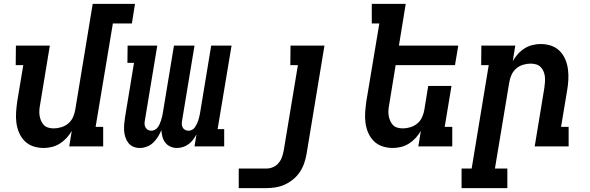

<svg xmlns="http://www.w3.org/2000/svg" viewBox="-20 -755 3040 990"><path d="M206 8Q177 8 151.5 -0.5Q126 -9 107.5 -27.5Q89 -46 78.5 -70.5Q68 -95 64.5 -122Q61 -149 63 -177Q65 -205 69 -233L100 -419H61L62 -520H237L187 -217Q184 -202 183 -187.5Q182 -173 184 -159.5Q186 -146 191.5 -133Q197 -120 206 -110.5Q215 -101 228.5 -97Q242 -93 257 -93Q276 -93 296 -99Q316 -105 332 -118.5Q348 -132 356.5 -151Q365 -170 368 -189L458 -735H676L660 -634H562L473 -101H512V0H337L350 -80Q339 -61 323.5 -44Q308 -27 289 -15Q270 -3 248.5 2.5Q227 8 206 8Z M701 8Q683 8 667.5 1.5Q652 -5 642 -18Q632 -31 626.5 -47.5Q621 -64 620 -81Q619 -98 620.5 -116Q622 -134 625 -152L671 -431H637L638 -520H791L727 -134Q725 -124 725.5 -114.5Q726 -105 730.5 -97.5Q735 -90 742.5 -85.5Q750 -81 760 -81Q769 -81 778 -85.5Q787 -90 793 -98Q799 -106 803 -115Q807 -124 810 -133Q813 -142 815 -151Q817 -160 819 -169L877 -520H983L919 -134Q917 -124 917.5 -114.5Q918 -105 922 -97.5Q926 -90 934 -85.5Q942 -81 952 -81Q961 -81 970 -85.5Q979 -90 984.5 -98Q990 -106 994.5 -115Q999 -124 1002 -133Q1005 -142 1007 -151Q1009 -160 1011 -169L1069 -520H1174L1102 -89H1136V0H983L993 -62Q985 -47 975 -34Q965 -21 952 -11.5Q939 -2 923.5 3Q908 8 893 8Q874 8 858.5 1Q843 -6 832.5 -19.5Q822 -33 817.5 -50Q813 -67 812 -84Q805 -67 794.5 -50Q784 -33 770 -19.5Q756 -6 737.5 1Q719 8 701 8Z M1353 215H1211V114H1354Q1371 114 1387.5 107Q1404 100 1416 86Q1428 72 1434 55Q1440 38 1443 21L1516 -419H1477L1478 -520H1653L1561 37Q1557 61 1549 85Q1541 109 1527 130.5Q1513 152 1492.5 169Q1472 186 1449 196.5Q1426 207 1401.5 211Q1377 215 1353 215Z M2006 8Q1977 8 1951.5 -0.5Q1926 -9 1907.5 -27.5Q1889 -46 1878.5 -70.5Q1868 -95 1864.5 -122Q1861 -149 1863 -177Q1865 -205 1869 -233L1936 -634H1897V-735H2072L2037 -520H2343L2326 -419H2020L1987 -217Q1984 -202 1983 -187.5Q1982 -173 1984 -159.5Q1986 -146 1991.5 -133Q1997 -120 2006 -110.5Q2015 -101 2028.5 -97Q2042 -93 2057 -93Q2076 -93 2096 -99Q2116 -105 2132 -118.5Q2148 -132 2156.5 -151Q2165 -170 2168 -189L2188 -312H2308L2273 -101H2312V0H2137L2150 -80Q2139 -61 2123.5 -44Q2108 -27 2089 -15Q2070 -3 2048.5 2.5Q2027 8 2006 8Z M2596 215H2360V114H2412L2500 -419H2461L2462 -520H2637L2624 -440Q2635 -459 2650 -476Q2665 -493 2684 -505Q2703 -517 2724.5 -522.5Q2746 -528 2767 -528Q2796 -528 2821.5 -519.5Q2847 -511 2865.5 -492.5Q2884 -474 2894.5 -449.5Q2905 -425 2908.5 -398Q2912 -371 2910.5 -343Q2909 -315 2904 -287L2873 -101H2912V0H2737L2787 -303Q2789 -318 2790 -332.5Q2791 -347 2789.5 -360.5Q2788 -374 2782.5 -387Q2777 -400 2767.5 -409.5Q2758 -419 2744.5 -423Q2731 -427 2716 -427Q2697 -427 2677 -421Q2657 -415 2641.5 -401.5Q2626 -388 2617.5 -369Q2609 -350 2606 -331L2532 114H2596Z"/></svg>

Font: Iosevka HT Extended
Style: Bold Italic
Weight: 700
Width: 7
Italic angle: -9°
Monospace: yes
Designer: Belleve Invis
Foundry: Belleve Invis
Version: Version 32.3.0; ttfautohint (v1.8.4)